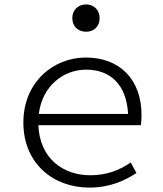

<svg xmlns="http://www.w3.org/2000/svg" viewBox="-20 -837 740 871"><path d="M371 -693C405 -693 432 -716 432 -755C432 -792 405 -817 371 -817C335 -817 308 -792 308 -755C308 -716 335 -693 371 -693ZM622 -315C622 -475 525 -576 369 -576C222 -576 86 -464 86 -281C86 -96 221 14 385 14C480 14 546 -18 599 -52L573 -100C521 -64 463 -42 390 -42C264 -42 160 -120 154 -269H619C621 -282 622 -299 622 -315ZM371 -521C479 -521 554 -455 561 -320H156C172 -448 268 -521 371 -521Z"/></svg>

Font: Kawkab Mono Light
Style: Regular
Weight: 300
Monospace: yes
Designer: Abdullah Arif
Foundry: Abdullah Arif
Version: Version 1.000;PS 000.500;hotconv 1.0.88;makeotf.lib2.5.64775